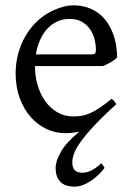

<svg xmlns="http://www.w3.org/2000/svg" viewBox="-20 -489 502 726"><path d="M242.2 -417.5Q217.3 -417.5 196.3 -407.7Q175.3 -397.9 158.9 -380.4Q142.6 -362.8 131.6 -338.1Q120.6 -313.5 115.7 -283.2H324.2Q335.4 -283.2 339.1 -286.9Q342.8 -290.5 342.8 -300.8Q342.8 -314 339.1 -333.7Q335.4 -353.5 324.5 -372.3Q313.5 -391.1 293.7 -404.3Q273.9 -417.5 242.2 -417.5ZM375.5 146Q365.2 159.2 352.1 171.9Q338.9 184.6 324.2 194.6Q309.6 204.6 293.7 210.7Q277.8 216.8 261.7 216.8Q246.6 216.8 233.6 213.1Q220.7 209.5 211.2 201.2Q201.7 192.9 196 179.4Q190.4 166 190.4 146Q190.4 119.1 211.2 83.5Q231.9 47.9 279.8 9.3Q269 11.2 254.2 12.9Q239.3 14.6 227.1 14.6Q189.5 14.6 155.5 -1.5Q121.6 -17.6 95.7 -47.1Q69.8 -76.7 54.4 -118.4Q39.1 -160.2 39.1 -211.9Q39.1 -244.6 46.4 -276.4Q53.7 -308.1 67.6 -336.4Q81.5 -364.7 101.6 -388.7Q121.6 -412.6 147 -430.2Q157.7 -437.5 171.1 -444.6Q184.6 -451.7 199.2 -457Q213.9 -462.4 228.3 -465.6Q242.7 -468.8 255.9 -468.8Q287.6 -468.8 312.5 -460Q337.4 -451.2 356 -436.3Q374.5 -421.4 387.2 -401.6Q399.9 -381.8 408 -359.9Q416 -337.9 419.4 -315.2Q422.9 -292.5 422.9 -272Q414.1 -262.2 399.4 -253.9Q384.8 -245.6 369.1 -239.3H112.3V-237.8Q112.3 -201.2 122.3 -167Q132.3 -132.8 150.9 -106.7Q169.4 -80.6 196.3 -64.7Q223.1 -48.8 256.8 -48.8Q272 -48.8 286.4 -50.8Q300.8 -52.7 317.4 -59.6Q334 -66.4 354.2 -79.6Q374.5 -92.8 401.9 -115.2Q408.2 -111.8 412.8 -105.5Q417.5 -99.1 419.9 -95.2Q366.7 -46.9 334 -11.5Q301.3 23.9 283.4 49.6Q265.6 75.2 259.5 93Q253.4 110.8 253.4 124Q253.4 146 263.4 155Q273.4 164.1 290.5 164.1Q308.6 164.1 325.9 155.3Q343.3 146.5 363.8 127.9Z"/></svg>

Font: Gentium Unicode
Style: Regular
Weight: 400
Version: Version 1.009